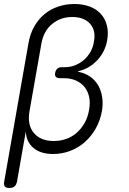

<svg xmlns="http://www.w3.org/2000/svg" viewBox="-23 -760 643 960"><path d="M24 180Q7 180 1 172Q-5 164 -2 148L119 -542Q127 -590 148 -627Q169 -664 199 -689Q229 -714 267.5 -727Q306 -740 349 -740Q392 -740 426 -727Q460 -714 481.5 -690Q503 -666 511.5 -633Q520 -600 513 -559Q503 -501 463 -458.5Q423 -416 368 -404V-401Q401 -395 426 -378Q451 -361 466.5 -335.5Q482 -310 487.5 -276.5Q493 -243 487 -206Q478 -157 456 -118Q434 -79 401.5 -50Q369 -21 328 -5.5Q287 10 242 10Q180 10 144 -20.5Q108 -51 106 -103L62 148Q59 164 49.5 172Q40 180 24 180ZM286 -424H301Q328 -424 352 -433.5Q376 -443 396 -460Q416 -477 429.5 -501Q443 -525 447 -554Q457 -608 427 -641.5Q397 -675 338 -675Q280 -675 237.5 -640Q195 -605 184 -542L125 -207Q112 -136 146 -95.5Q180 -55 246 -55Q279 -55 308.5 -65.5Q338 -76 361 -96.5Q384 -117 400 -145Q416 -173 422 -209Q429 -245 423 -274Q417 -303 400.5 -324Q384 -345 357.5 -357Q331 -369 298 -369H276Q262 -369 256 -376Q250 -383 253 -397Q256 -410 264 -417Q272 -424 286 -424Z"/></svg>

Font: Maple Mono NL ExtraLight
Style: Italic
Weight: 275
Italic angle: -10°
Monospace: yes
Designer: subframe7536
Version: Version 7.000